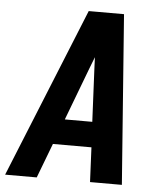

<svg xmlns="http://www.w3.org/2000/svg" viewBox="-62 -782 714 829"><g transform="rotate(5 295.5 -367.5)"><path d="M-9 0 289 -735H442L497 0H359L352 -150H185L128 0ZM227 -260H346L335 -490Q335 -502 334 -514.5Q333 -527 333 -539Q328 -527 323.5 -514.5Q319 -502 314 -490Z"/></g></svg>

Font: Iosevka SS04 XBd Ex
Style: Italic
Weight: 800
Width: 7
Italic angle: -9°
Monospace: yes
Designer: Belleve Invis
Foundry: Belleve Invis
Version: Version 19.0.0; ttfautohint (v1.8.4)